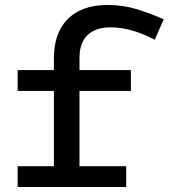

<svg xmlns="http://www.w3.org/2000/svg" viewBox="-20 -753 679 773"><path d="M197 -40V-517Q197 -587 222.5 -635Q248 -683 296.5 -708Q345 -733 413 -733Q476 -733 532.5 -715.5Q589 -698 639 -675L603 -593Q560 -616 514.5 -629.5Q469 -643 424 -643Q385 -643 357 -629Q329 -615 314.5 -588Q300 -561 300 -521V-40ZM51 0V-84H488V0ZM51 -387V-471H507V-387Z"/></svg>

Font: BioRhyme SemiExpanded
Style: Regular
Weight: 400
Width: 6
Designer: Aoife Mooney
Foundry: Aoife Mooney Type
Version: Version 1.600;gftools[0.9.33]